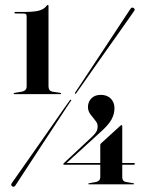

<svg xmlns="http://www.w3.org/2000/svg" viewBox="-20 -734 590 764"><path d="M41.5 -680.5Q37.5 -680.5 37.5 -683.5Q37.5 -686.5 41 -686.5H77.5Q114 -686.5 134.2 -691.5Q154.5 -696.5 165.5 -711Q168.5 -714.5 170.5 -714.5Q173 -714.5 173 -709.5V-390.5Q173 -373 187.5 -369.5L220 -364.5Q223.5 -363 223.5 -362Q223.5 -359.5 220 -359.5H37.5Q34 -359.5 34 -362Q34 -363 38.5 -364.5L68.5 -369.5Q76.5 -371.5 81.2 -376.2Q86 -381 86 -390.5V-669Q86 -680 77 -680ZM379 -156Q379 -161 382 -163.5L457 -232Q461 -236 463.5 -236Q466.5 -236 466.5 -232V-85.5H513Q516.5 -85.5 516.5 -82.5Q516.5 -78.5 512 -78.5H466.5V-29Q466.5 -13 480.5 -10L510 -5Q513.5 -4.5 513.5 -2.5Q513.5 -0.5 510 -0.5H335Q331 -0.5 331 -2.5Q331 -4 335.5 -5L362.5 -10Q379 -14 379 -29V-78.5H234.5Q232 -78.5 232 -81.5Q232 -83 233.5 -84.5L347 -190.5Q357.5 -200 363 -209.5Q368.5 -219 368.5 -232Q368.5 -243.5 358.8 -255Q349 -266.5 339.5 -279.5Q330 -292.5 330 -308Q330 -328.5 343.5 -342.5Q357 -356.5 381 -356.5Q406 -356.5 420.8 -341.8Q435.5 -327 435.5 -303.5Q435.5 -280 423.5 -258.2Q411.5 -236.5 380.5 -209L245 -85.5H379ZM283.5 -363.5Q281.5 -359 279.5 -361.5Q276.5 -363 279.5 -366.5Q282.5 -371 299.5 -396.5Q316.5 -422 341 -459.2Q365.5 -496.5 392.5 -537.2Q419.5 -578 443.2 -614.2Q467 -650.5 482.5 -673.8Q498 -697 499 -698.5Q504.5 -707.5 512.5 -701.5Q519.5 -696.5 512.5 -688.5Q511.5 -687 495.5 -664.2Q479.5 -641.5 454.5 -606Q429.5 -570.5 401.2 -530.8Q373 -491 347.5 -454.5Q322 -418 304.5 -393Q287 -368 283.5 -363.5ZM257.5 -334.5Q259.5 -338.5 262.5 -336.5Q265.5 -335 261 -331Q258 -327 241.2 -301.2Q224.5 -275.5 199.8 -238Q175 -200.5 148 -159.2Q121 -118 97 -81.2Q73 -44.5 57.5 -20.8Q42 3 41 4.5Q35 12.5 28 7Q21 2.5 28 -7Q29 -8 45.2 -31.2Q61.5 -54.5 86.5 -90.2Q111.5 -126 139.8 -166.2Q168 -206.5 193.5 -243.2Q219 -280 236.5 -305Q254 -330 257.5 -334.5Z"/></svg>

Font: Fraunces 144pt S000 SemiBold
Style: Regular
Weight: 600
Version: Version 1.000; ttfautohint (v1.8.3)